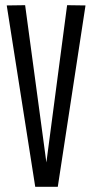

<svg xmlns="http://www.w3.org/2000/svg" viewBox="-20 -721 356 741"><path d="M116 0 6 -700 77 -701 159 -94 239 -701 310 -700 203 0Z"/></svg>

Font: Georama ExtraCondensed
Style: Regular
Weight: 400
Width: 2
Designer: Jean-Baptiste Levee
Foundry: Production Type
Version: Version 1.000